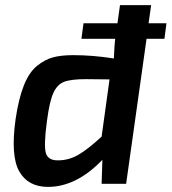

<svg xmlns="http://www.w3.org/2000/svg" viewBox="-20 -720 672 752"><path d="M624 -568H554L474 0H378L381 -94Q279 12 168 12Q90 12 55.5 -48.5Q21 -109 41 -253Q53 -334 73.5 -385.5Q94 -437 125 -462Q156 -487 188 -495.5Q220 -504 267 -504Q343 -504 426 -491Q428 -541 431 -568H299L307 -629H440L450 -700H572L562 -629H632ZM409 -409 317 -410Q258 -410 231 -399.5Q204 -389 189 -356Q174 -323 164 -247Q151 -151 159.5 -121Q168 -91 208 -92Q249 -92 286.5 -113.5Q324 -135 378 -185Z"/></svg>

Font: Exo 2.0 Semi Bold
Style: Italic
Weight: 600
Italic angle: -8°
Designer: Natanael Gama
Version: Version 1.001;PS 001.001;hotconv 1.0.70;makeotf.lib2.5.58329